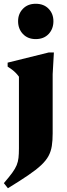

<svg xmlns="http://www.w3.org/2000/svg" viewBox="-32 -738 354 1019"><path d="M157.5 -530.5Q115.5 -530.5 89.8 -557.5Q64 -584.5 64 -625.5Q64 -665 89.8 -691.5Q115.5 -718 157.5 -718Q200.5 -718 226 -691.5Q251.5 -665 251.5 -625.5Q251.5 -584.5 226 -557.5Q200.5 -530.5 157.5 -530.5ZM68.5 -331Q60.5 -342 51.5 -351.2Q42.5 -360.5 31.8 -368.5Q21 -376.5 8.5 -384.5V-405.5L226.5 -459.5H254L247.5 -344V-30Q247.5 8 243 36.8Q238.5 65.5 225.5 89.8Q212.5 114 186.5 138.5Q160.5 163 117.5 192.2Q74.5 221.5 10 261L-11.5 234Q16.5 201.5 32.8 179.2Q49 157 56.5 138.5Q64 120 66.2 99.5Q68.5 79 68.5 49.5Z"/></svg>

Font: Newsreader 24pt ExtraBold
Style: Regular
Weight: 800
Designer: Hugues Gentile
Foundry: Production Type
Version: Version 1.003